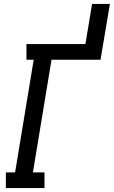

<svg xmlns="http://www.w3.org/2000/svg" viewBox="-20 -960 581 980"><path d="M10 0V-80H57L152 -655H115V-735H416L450 -940H541L493 -655H243L148 -80H207V0Z"/></svg>

Font: Iosevka Slab Medium Oblique
Style: Regular
Weight: 500
Italic angle: -9°
Monospace: yes
Designer: Belleve Invis
Foundry: Belleve Invis
Version: Version 11.1.1; ttfautohint (v1.8.3)